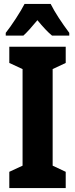

<svg xmlns="http://www.w3.org/2000/svg" viewBox="-20 -950 379 970"><path d="M236 -930H104C86 -894 38 -820 9 -784V-770H98C116 -786 141 -814 169 -848C197 -814 221 -788 243 -770H330V-784C292 -835 258 -886 236 -930ZM312 0V-82L246 -113V-601L312 -632V-714H27V-632L94 -601V-113L27 -82V0Z"/></svg>

Font: Noto Sans Armenian ExtraCondensed ExtraBold
Style: Regular
Weight: 800
Width: 2
Designer: Monotype Design Team
Foundry: Monotype Imaging Inc.
Version: Version 2.008